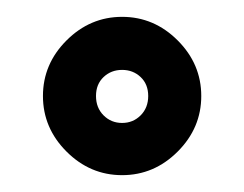

<svg xmlns="http://www.w3.org/2000/svg" viewBox="-20 -708 290 228"><path d="M59 -660Q87 -688 125 -688Q163 -688 191 -660Q219 -632 219 -594Q219 -556 191 -528Q163 -500 125 -500Q87 -500 59 -528Q31 -556 31 -594Q31 -632 59 -660ZM147 -616.5Q138 -625 125 -625Q112 -625 103 -616.5Q94 -608 94 -594Q94 -580 103 -571Q112 -562 125 -562Q138 -562 147 -571Q156 -580 156 -594Q156 -608 147 -616.5Z"/></svg>

Font: CostaRica
Style: Normal
Weight: 900
Version: Version 1.3